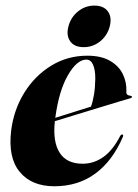

<svg xmlns="http://www.w3.org/2000/svg" viewBox="-20 -656 492 686"><path d="M418.5 -166Q382 -81 320.5 -35.8Q259 9.5 174 9.5Q93 9.5 50.5 -41.8Q8 -93 20 -190.5Q29.5 -264.5 67 -325Q104.5 -385.5 162.8 -421.2Q221 -457 292 -457Q341 -457 372.5 -439Q404 -421 418.5 -391.8Q433 -362.5 431.5 -329Q430 -315.5 445.5 -314Q451.5 -313 451.5 -310Q452 -307 446 -305Q437.5 -302.5 408 -293.8Q378.5 -285 337.8 -272.5Q297 -260 254.2 -247Q211.5 -234 176 -223Q168 -150 193 -110.5Q218 -71 275.5 -71Q315.5 -71 349.5 -95.2Q383.5 -119.5 409.5 -170.5Q413.5 -176.5 417 -175.5Q422.5 -174.5 418.5 -166ZM288.5 -443Q255 -443 222.8 -387.5Q190.5 -332 177.5 -235Q210.5 -245.5 245.8 -256.5Q281 -267.5 305 -275Q311.5 -292.5 315.8 -317.8Q320 -343 320.5 -375Q320.5 -406.5 312.5 -424.8Q304.5 -443 288.5 -443ZM279 -487.5Q246 -487.5 231 -508.2Q216 -529 224.5 -561.5Q233 -594.5 258.8 -615.2Q284.5 -636 317 -636Q350.5 -636 365.5 -615.2Q380.5 -594.5 372 -561.5Q363.5 -529 337.8 -508.2Q312 -487.5 279 -487.5Z"/></svg>

Font: Fraunces 144pt S000
Style: Bold Italic
Weight: 700
Italic angle: -16°
Version: Version 1.000; ttfautohint (v1.8.3)